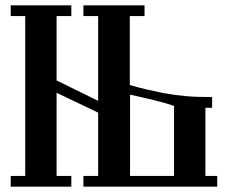

<svg xmlns="http://www.w3.org/2000/svg" viewBox="-20 -696 850 716"><path d="M464 -379Q498 -369 526.5 -362.5Q555 -356 589 -349Q633 -341 673 -337.5Q713 -334 771 -334V-294H746V-40H790V0H291V-40H346V-276L191 -350V-40H246V0H20V-40H74V-636H20V-676H246V-636H191V-396L346 -320V-636H291V-676H519V-636H464ZM465 -343V-40H629V-301Q615 -305 605.5 -308.5Q596 -312 579 -316Q561 -321 552 -323Q543 -325 535 -327Q527 -329 512 -332.5Q497 -336 465 -343Z"/></svg>

Font: Triodion
Style: Regular
Weight: 400
Version: Version 1.201; ttfautohint (v1.8.4.7-5d5b)